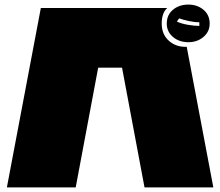

<svg xmlns="http://www.w3.org/2000/svg" viewBox="-20 -772 960 837"><path d="M707 -669Q707 -707 734 -729.5Q761 -752 801 -752Q840 -752 867 -729.5Q894 -707 894 -669Q894 -634 867 -611Q840 -588 801 -588Q761 -588 734 -611Q707 -634 707 -669ZM10 45 158 -737H709Q685 -716 685 -669Q685 -622 716.5 -594Q748 -566 794 -568L910 45H610L512 -477H408L310 45ZM761 -692 751 -678Q770 -669 798.5 -664Q827 -659 849 -659V-675Q827 -675 802 -680.5Q777 -686 761 -692Z"/></svg>

Font: ChangwonDangamAsac Bold
Style: Regular
Weight: 700
Designer: Choi Chi-young, Lee Youngbeen, Kim Jungjin, Yoon Jihee, Han Dohee
Foundry: YoonDesign Inc.
Version: Version 1.010;Build 20210623